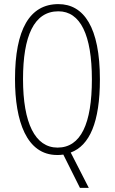

<svg xmlns="http://www.w3.org/2000/svg" viewBox="-20 -744 559 934"><path d="M466 -358C466 -611 388 -724 264 -724C125 -724 53 -602 53 -359C53 -155 109 10 258 10C267 10 276 10 288 8L369 170H412L324 -2C416 -36 466 -150 466 -358ZM92 -359C92 -568 145 -689 264 -689C371 -689 427 -574 427 -358C427 -142 373 -26 260 -26C151 -26 92 -145 92 -359Z"/></svg>

Font: Noto Sans Georgian ExtraCondensed ExtraLight
Style: Regular
Weight: 200
Width: 2
Designer: Monotype Design Team, Akaki Razmadze
Foundry: Google LLC
Version: Version 2.005